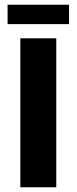

<svg xmlns="http://www.w3.org/2000/svg" viewBox="-20 -792 324 812"><path d="M218 -630V0H66V-630ZM272 -772V-690H12V-772Z"/></svg>

Font: Ek Mukta ExtraBold
Style: Regular
Weight: 800
Designer: Girish Dalvi and Yashodeep Gholap
Foundry: Ek Type
Version: Version 2.538;PS 1.002;hotconv 16.6.51;makeotf.lib2.5.65220;